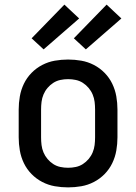

<svg xmlns="http://www.w3.org/2000/svg" viewBox="-20 -800 590 832"><path d="M275 12Q246 12 217.5 7Q189 2 163 -11.5Q137 -25 116.5 -46Q96 -67 83.5 -93Q71 -119 66 -147.5Q61 -176 61 -205V-325Q61 -354 66 -382.5Q71 -411 83.5 -437Q96 -463 116.5 -484Q137 -505 163 -518.5Q189 -532 217.5 -537Q246 -542 275 -542Q304 -542 332.5 -537Q361 -532 387 -518.5Q413 -505 433.5 -484Q454 -463 466.5 -437Q479 -411 484 -382.5Q489 -354 489 -325V-205Q489 -176 484 -147.5Q479 -119 466.5 -93Q454 -67 433.5 -46Q413 -25 387 -11.5Q361 2 332.5 7Q304 12 275 12ZM275 -73Q292 -73 308.5 -76.5Q325 -80 339 -89Q353 -98 364 -111Q375 -124 381.5 -139.5Q388 -155 390 -171.5Q392 -188 392 -205V-325Q392 -342 390 -358.5Q388 -375 381.5 -390.5Q375 -406 364 -419Q353 -432 339 -441Q325 -450 308.5 -453.5Q292 -457 275 -457Q258 -457 241.5 -453.5Q225 -450 211 -441Q197 -432 186 -419Q175 -406 168.5 -390.5Q162 -375 160 -358.5Q158 -342 158 -325V-205Q158 -188 160 -171.5Q162 -155 168.5 -139.5Q175 -124 186 -111Q197 -98 211 -89Q225 -80 241.5 -76.5Q258 -73 275 -73ZM352 -586 300 -634 442 -780 506 -720ZM169 -586 117 -634 259 -780 323 -720Z"/></svg>

Font: Lode Dark Term
Style: Bold
Weight: 700
Monospace: yes
Designer: Belleve Invis
Foundry: Belleve Invis
Version: Version 29.2.0